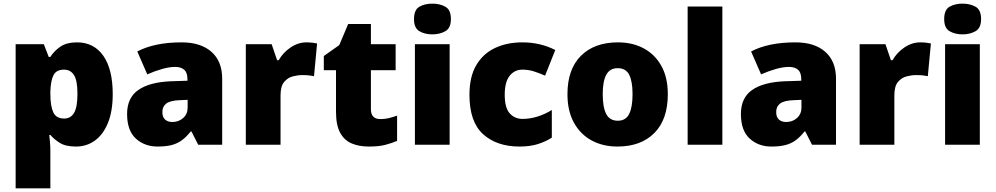

<svg xmlns="http://www.w3.org/2000/svg" viewBox="-20 -796 5476 1056"><path d="M404 -563Q496 -563 548 -489.5Q600 -416 600 -278Q600 -184 573.5 -119.5Q547 -55 501.5 -22.5Q456 10 398 10Q340 10 307.5 -11Q275 -32 257 -54H251Q253 -35 255 -13Q257 9 257 38V240H66V-553H221L248 -483H257Q277 -515 311.5 -539Q346 -563 404 -563ZM332 -413Q290 -413 274.5 -383Q259 -353 257 -294V-279Q257 -213 273 -178.5Q289 -144 333 -144Q369 -144 387.5 -175.5Q406 -207 406 -280Q406 -353 387 -383Q368 -413 332 -413Z M979 -563Q1084 -563 1143 -511Q1202 -459 1202 -363V0H1070L1033 -73H1029Q1006 -44 981.5 -25.5Q957 -7 925 1.5Q893 10 847 10Q775 10 727 -34Q679 -78 679 -169Q679 -258 740.5 -301Q802 -344 919 -349L1011 -352V-360Q1011 -397 993 -412.5Q975 -428 944 -428Q911 -428 871 -416.5Q831 -405 790 -387L735 -513Q783 -538 843.5 -550.5Q904 -563 979 -563ZM968 -245Q916 -243 894.5 -226.5Q873 -210 873 -180Q873 -152 888 -138.5Q903 -125 928 -125Q963 -125 987.5 -147Q1012 -169 1012 -204V-247Z M1666 -563Q1682 -563 1699 -561Q1716 -559 1724 -557L1707 -377Q1697 -379 1682.5 -381Q1668 -383 1642 -383Q1618 -383 1590.5 -376Q1563 -369 1543 -345.5Q1523 -322 1523 -272V0H1332V-553H1474L1504 -465H1513Q1536 -506 1577.5 -534.5Q1619 -563 1666 -563Z M2072 -141Q2098 -141 2119.5 -146.5Q2141 -152 2164 -160V-21Q2133 -8 2098 1Q2063 10 2009 10Q1955 10 1914.5 -7Q1874 -24 1851 -65.5Q1828 -107 1828 -182V-410H1761V-488L1846 -548L1895 -664H2020V-553H2156V-410H2020V-195Q2020 -141 2072 -141Z M2358 -776Q2399 -776 2429.5 -759Q2460 -742 2460 -691Q2460 -642 2429.5 -624.5Q2399 -607 2358 -607Q2316 -607 2286.5 -624.5Q2257 -642 2257 -691Q2257 -742 2286.5 -759Q2316 -776 2358 -776ZM2453 -553V0H2262V-553Z M2838 10Q2712 10 2637 -58Q2562 -126 2562 -274Q2562 -375 2600 -438.5Q2638 -502 2703.5 -532.5Q2769 -563 2853 -563Q2904 -563 2949.5 -552Q2995 -541 3034 -521L2978 -380Q2944 -395 2914.5 -404Q2885 -413 2853 -413Q2810 -413 2783 -379Q2756 -345 2756 -275Q2756 -203 2783.5 -172.5Q2811 -142 2854 -142Q2895 -142 2936.5 -155Q2978 -168 3015 -191V-39Q2981 -17 2938 -3.5Q2895 10 2838 10Z M3653 -278Q3653 -139 3579 -64.5Q3505 10 3376 10Q3296 10 3234 -23.5Q3172 -57 3136.5 -121.5Q3101 -186 3101 -278Q3101 -415 3175 -489Q3249 -563 3379 -563Q3459 -563 3520.5 -530Q3582 -497 3617.5 -433.5Q3653 -370 3653 -278ZM3295 -278Q3295 -207 3314 -169.5Q3333 -132 3378 -132Q3422 -132 3440.5 -169.5Q3459 -207 3459 -278Q3459 -349 3440.5 -385Q3422 -421 3377 -421Q3334 -421 3314.5 -385Q3295 -349 3295 -278Z M3953 0H3762V-760H3953Z M4355 -563Q4460 -563 4519 -511Q4578 -459 4578 -363V0H4446L4409 -73H4405Q4382 -44 4357.5 -25.5Q4333 -7 4301 1.5Q4269 10 4223 10Q4151 10 4103 -34Q4055 -78 4055 -169Q4055 -258 4116.5 -301Q4178 -344 4295 -349L4387 -352V-360Q4387 -397 4369 -412.5Q4351 -428 4320 -428Q4287 -428 4247 -416.5Q4207 -405 4166 -387L4111 -513Q4159 -538 4219.5 -550.5Q4280 -563 4355 -563ZM4344 -245Q4292 -243 4270.5 -226.5Q4249 -210 4249 -180Q4249 -152 4264 -138.5Q4279 -125 4304 -125Q4339 -125 4363.5 -147Q4388 -169 4388 -204V-247Z M5042 -563Q5058 -563 5075 -561Q5092 -559 5100 -557L5083 -377Q5073 -379 5058.5 -381Q5044 -383 5018 -383Q4994 -383 4966.5 -376Q4939 -369 4919 -345.5Q4899 -322 4899 -272V0H4708V-553H4850L4880 -465H4889Q4912 -506 4953.5 -534.5Q4995 -563 5042 -563Z M5274 -776Q5315 -776 5345.5 -759Q5376 -742 5376 -691Q5376 -642 5345.5 -624.5Q5315 -607 5274 -607Q5232 -607 5202.5 -624.5Q5173 -642 5173 -691Q5173 -742 5202.5 -759Q5232 -776 5274 -776ZM5369 -553V0H5178V-553Z"/></svg>

Font: Noto Sans Telugu Black
Style: Regular
Weight: 900
Designer: Jelle Bosma - Monotype Design Team
Foundry: Monotype Imaging Inc.
Version: Version 2.005; ttfautohint (v1.8.4.7-5d5b)